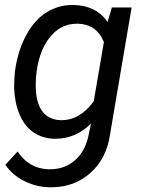

<svg xmlns="http://www.w3.org/2000/svg" viewBox="-20 -559 589 787"><path d="M41 -265.1C39.1 -243.7 38.1 -224.6 38.1 -208C38.1 -203.6 38.1 -199.7 38.1 -195.8C39.6 -156.7 46.9 -121.6 60.1 -89.8C86.9 -26.4 136.2 7.8 202.1 9.8C203.6 9.8 205.6 9.8 207 9.8C262.7 9.8 311.5 -11.2 353 -52.7L343.3 -5.9C334 39.6 314.9 74.7 286.6 98.6C258.3 123 224.1 134.8 185.1 134.8C183.1 134.8 180.7 134.8 178.7 134.8C126.5 133.3 84 109.4 52.2 62L2 116.2C21 144.5 46.9 167 79.6 183.1C112.3 199.2 146.5 208 182.1 208.5C185.1 208.5 188 208.5 191.4 208.5C253.4 208.5 307.1 189 351.1 149.4C395.5 109.9 422.4 56.2 431.6 -11.2L519.5 -528.3H438.5L420.9 -469.2C389.6 -514.2 343.3 -537.1 282.2 -538.6C280.3 -538.6 278.8 -538.6 276.9 -538.6C239.3 -538.6 204.1 -528.8 171.4 -508.8C138.7 -488.8 110.8 -458 87.9 -415.5C64.5 -373 48.8 -322.8 41 -265.1ZM127.4 -239.7C132.8 -308.6 150.9 -362.8 181.2 -402.3C211.4 -441.9 249.5 -461.9 295.4 -461.9C296.9 -461.9 298.3 -461.9 299.8 -461.9C351.1 -460 386.2 -435.1 405.8 -386.7L364.3 -144C327.1 -92.3 282.7 -66.4 231.9 -66.4C230.5 -66.4 229.5 -66.4 228 -66.4C159.2 -68.8 126.5 -121.6 126.5 -207.5C126.5 -210 126.5 -212.4 126.5 -214.8Z"/></svg>

Font: Roboto
Style: Italic
Weight: 400
Italic angle: -12°
Designer: Google
Version: Version 2.137; 2017